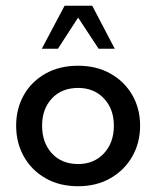

<svg xmlns="http://www.w3.org/2000/svg" viewBox="-20 -636 541 666"><path d="M251 10Q186 10 137.5 -18Q89 -46 62.5 -93.5Q36 -141 36 -200Q36 -259 62.5 -306Q89 -353 137.5 -380.5Q186 -408 251 -408Q315 -408 363.5 -380.5Q412 -353 439 -306Q466 -259 466 -200Q466 -141 439 -93.5Q412 -46 363.5 -18Q315 10 251 10ZM251 -67Q306 -67 340.5 -104Q375 -141 375 -200Q375 -258 340.5 -294.5Q306 -331 251 -331Q194 -331 160 -294.5Q126 -258 126 -200Q126 -141 160 -104Q194 -67 251 -67ZM125 -467 204 -616H300L378 -467H322L251 -575L181 -467Z"/></svg>

Font: Rokkitt SemiBold Medium
Style: Regular
Weight: 500
Version: Version 3.103